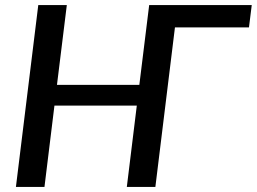

<svg xmlns="http://www.w3.org/2000/svg" viewBox="-20 -740 1016 760"><path d="M965.5 -631.5H672.5L595 0H482L521.5 -322H195.5L156 0H43L131.5 -720H244.5L205.5 -404H531.5L570.5 -720H976.5Z"/></svg>

Font: Lato Semibold
Style: Italic
Weight: 600
Italic angle: -7°
Designer: Lukasz Dziedzic
Foundry: tyPoland Lukasz Dziedzic
Version: Version 2.006; 2014-01-15